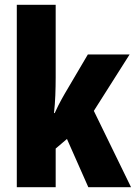

<svg xmlns="http://www.w3.org/2000/svg" viewBox="-20 -780 566 800"><path d="M212 -458Q212 -420 210.5 -382.5Q209 -345 205 -309H208Q215 -325 222.5 -339.5Q230 -354 237 -367Q244 -380 250 -390L346 -553H520L371 -318L526 0H348L259 -201L212 -161V0H50V-760H212Z"/></svg>

Font: Noto Sans Khmer ExtraCondensed Black
Style: Regular
Weight: 900
Width: 2
Designer: Danh Hong and the Monotype Design Team
Foundry: Monotype Imaging Inc.
Version: Version 2.004